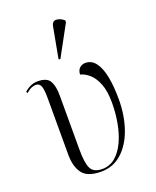

<svg xmlns="http://www.w3.org/2000/svg" viewBox="-150 -891 801 988"><g transform="rotate(-20 251.0 -397.0)"><path d="M231 10Q157 10 129 -27.5Q101 -65 101 -130V-439Q101 -487 93.5 -506Q86 -525 66 -525Q56 -525 43 -520Q30 -515 13 -500L8 -508Q23 -522 41.5 -530.5Q60 -539 82 -539Q132 -539 148 -511Q164 -483 164 -432V-135Q164 -60 179.5 -30.5Q195 -1 241 -1Q282 -1 312.5 -26.5Q343 -52 363.5 -95.5Q384 -139 394 -193.5Q404 -248 404 -305Q404 -369 388 -409Q372 -449 348 -470Q324 -491 299 -497Q300 -521 313.5 -532.5Q327 -544 345 -544Q379 -544 401 -514Q423 -484 433 -431Q443 -378 443 -310Q443 -222 418 -149.5Q393 -77 345.5 -33.5Q298 10 231 10ZM231 -606 222 -609 253 -776Q258 -805 280 -804Q302 -803 323 -785V-775Z"/></g></svg>

Font: Noto Serif Display SemiCondensed Light
Style: Regular
Weight: 300
Width: 4
Designer: Monotype Design Team
Foundry: Monotype Imaging Inc.
Version: Version 2.009